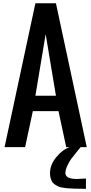

<svg xmlns="http://www.w3.org/2000/svg" viewBox="-20 -895 556 1168"><path d="M502.9 253.4H481Q362.3 253.4 333.5 238.8Q304.7 224.1 297.4 211.4Q284.2 188 284.2 159.7Q284.2 106.9 322.8 60.5Q361.3 14.2 404.3 0H382.8L335.9 -218.8H179.7L132.8 0H7.8L195.3 -875H320.3L507.8 0H470.7Q465.8 6.3 444.3 32.2Q422.9 58.1 412.1 73.2Q401.4 88.4 389.6 113.3Q377.9 138.2 377.9 157.7Q377.9 193.8 448.2 193.8L502.9 190.9ZM195.3 -312.5H320.3L257.8 -687.5Z"/></svg>

Font: Oswald-Regular
Style: Regular
Weight: 400
Designer: vernon adams
Foundry: vernon adams
Version: Version 2.002; ttfautohint (v0.92.18-e454-dirty) -l 8 -r 50 